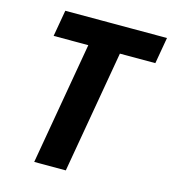

<svg xmlns="http://www.w3.org/2000/svg" viewBox="-107 -799 795 886"><g transform="rotate(15 291.0 -355.5)"><path d="M412.1 -710.9 288.6 0H137.7L261.2 -710.9ZM581.5 -710.9 559.6 -585H73.7L95.7 -710.9Z"/></g></svg>

Font: Roboto Condensed ExtraBold
Style: Italic
Weight: 800
Italic angle: -12°
Designer: Christian Robertson
Foundry: Google
Version: Version 3.008; 2023